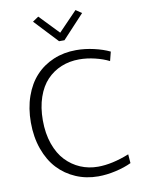

<svg xmlns="http://www.w3.org/2000/svg" viewBox="-100 -1000 801 1078"><g transform="rotate(-10 300.0 -461.0)"><path d="M379.9 -43.9Q460 -43.9 558.1 -83L562 -32.2Q523.4 -13.7 471.9 -2Q420.4 9.8 372.1 9.8Q303.7 9.8 244.9 -15.4Q186 -40.5 143.1 -86.4Q100.1 -132.3 75.4 -201.2Q50.8 -270 50.8 -353Q50.8 -434.6 74.5 -502Q98.1 -569.3 140.4 -614.7Q182.6 -660.2 241.7 -685.1Q300.8 -710 371.1 -710Q421.4 -710 472.7 -698.2Q523.9 -686.5 562 -668L548.8 -616.2Q514.2 -633.8 468.5 -644.8Q422.9 -655.8 378.9 -655.8Q323.7 -655.8 276.6 -636.5Q229.5 -617.2 194.3 -580.3Q159.2 -543.5 139.2 -485.4Q119.1 -427.2 119.1 -354Q119.1 -278.8 140.1 -219Q161.1 -159.2 197.3 -121.3Q233.4 -83.5 280 -63.7Q326.7 -43.9 379.9 -43.9ZM194.8 -932.1 300.8 -821.8 407.2 -932.1 440.9 -909.2 316.9 -775.9H286.1L161.1 -909.2Z"/></g></svg>

Font: LT Hoop Light
Style: Regular
Weight: 300
Designer: Daniel Lyons
Foundry: LyonsType
Version: Version 1.000